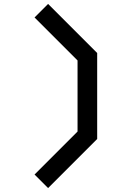

<svg xmlns="http://www.w3.org/2000/svg" viewBox="-20 -839 690 978"><path d="M225 119 156 50 375 -169V-531L156 -750L225 -819L475 -569V-131Z"/></svg>

Font: Monoikos Medium
Style: Regular
Weight: 500
Designer: Brian Krent
Version: Version 0.088